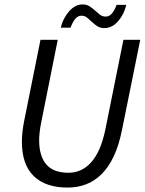

<svg xmlns="http://www.w3.org/2000/svg" viewBox="-20 -836 656 868"><path d="M163 -656H241L166 -281Q157 -236 157 -202Q157 -131 189 -93Q221 -55 290 -55Q318 -55 343.5 -66Q369 -77 391 -101Q413 -125 429.5 -162.5Q446 -200 457 -254L538 -656H614L532 -251Q518 -180 494.5 -130Q471 -80 439 -48.5Q407 -17 368.5 -2.5Q330 12 286 12Q186 12 132.5 -40Q79 -92 79 -195Q79 -216 81.5 -239.5Q84 -263 89 -288ZM255 -711Q260 -733 270 -752Q280 -771 293 -785.5Q306 -800 321 -808Q336 -816 353 -816Q372 -816 385 -807.5Q398 -799 409.5 -788.5Q421 -778 432 -769.5Q443 -761 458 -761Q474 -761 486 -775Q498 -789 507 -814H551Q540 -769 513 -739Q486 -709 452 -709Q433 -709 420 -717.5Q407 -726 396 -736.5Q385 -747 374 -756Q363 -765 348 -765Q332 -765 320 -750.5Q308 -736 299 -711Z"/></svg>

Font: mr_Source Sans Pro
Style: Italic
Weight: 400
Italic angle: -11°
Designer: Paul D. Hunt
Foundry: Adobe Systems Incorporated
Version: Version 1.036;July 10, 2024;FontCreator 11.5.0.2430 64-bit